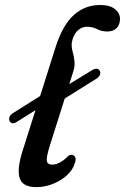

<svg xmlns="http://www.w3.org/2000/svg" viewBox="-20 -738 500 768"><path d="M18.5 -254Q14.5 -262 18.2 -270.8Q22 -279.5 31 -285L140.5 -354L203 -551.5Q231 -638.5 275.5 -678.2Q320 -718 380.5 -718Q420 -718 440 -701.5Q460 -685 460 -663Q460 -639.5 446.8 -625.8Q433.5 -612 409 -612Q386.5 -612 368.5 -621.5Q350.5 -631 327 -631Q305 -631 288.2 -613.2Q271.5 -595.5 267 -566Q265.5 -549 270.5 -531.5Q275.5 -514 278 -493.5Q280.5 -473 271.5 -447L257 -401.5L349.5 -458Q358.5 -463.5 366.8 -463Q375 -462.5 379.5 -454Q383 -446 379.2 -437.8Q375.5 -429.5 366 -423.5L239 -344L180 -157.5Q165 -110 167.2 -94.8Q169.5 -79.5 190 -79.5Q205 -79.5 222.5 -89.8Q240 -100 251.5 -113Q262.5 -122.5 273 -117Q289 -109 278 -82Q271 -58.5 248 -37.2Q225 -16 192.5 -2.8Q160 10.5 125.5 10.5Q70.5 10.5 58.8 -25.2Q47 -61 70.5 -135L122 -297.5L48 -251Q27 -237.5 18.5 -254Z"/></svg>

Font: Fraunces 9pt SuperSoft
Style: Italic
Weight: 400
Italic angle: -16°
Version: Version 1.000;[b76b70a41]